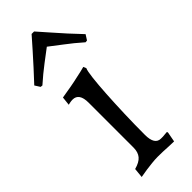

<svg xmlns="http://www.w3.org/2000/svg" viewBox="-240 -729 767 767"><g transform="rotate(-45 144.0 -345.5)"><path d="M48 -29Q78 -37 91 -52.5Q104 -68 104 -94V-348Q104 -402 67 -402Q60 -402 50 -400Q46 -399 42 -398L46 -435Q71 -439 96.5 -443.5Q122 -448 143 -453Q168 -458 190 -464L195 -452Q190 -441 186 -406.5Q182 -372 179 -323Q176 -274 174 -215.5Q172 -157 172 -98Q172 -42 207 -42Q212 -42 218 -42Q224 -42 229 -43Q235 -43 242 -44L244 -40L236 3Q221 3 205 2Q191 1 176 0.5Q161 0 147 0Q131 0 113 2Q95 4 80 6Q62 9 44 12ZM-1 -550Q23 -576 47.5 -602.5Q72 -629 92 -652Q115 -678 137 -703H151Q173 -678 196 -652Q216 -629 240 -602.5Q264 -576 289 -550L275 -528L266 -527Q231 -558 197.5 -583Q164 -608 144 -624Q123 -608 90.5 -583.5Q58 -559 22 -527L13 -528Z"/></g></svg>

Font: Alegreya
Style: Regular
Weight: 400
Designer: Juan Pablo del Peral
Foundry: Juan Pablo del Peral
Version: Version 1.003